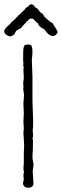

<svg xmlns="http://www.w3.org/2000/svg" viewBox="-37 -904 294 911"><path d="M144 -792 129 -805Q128 -806 124 -811Q120 -816 115 -816Q99 -816 98 -808Q97 -807 93.5 -805Q90 -803 88 -801Q86 -799 85 -796Q72 -783 62 -770Q60 -770 41 -759Q34 -749 30 -739Q26 -738 20.5 -735Q15 -732 13 -731Q-17 -737 -17 -758Q-14 -769 0 -780.5Q14 -792 18 -800Q28 -806 49 -829Q50 -832 51 -832Q54 -833 57 -836Q60 -839 63.5 -843Q67 -847 70 -849Q72 -851 75.5 -854Q79 -857 81.5 -860Q84 -863 85 -867Q91 -868 98 -875.5Q105 -883 112 -884Q126 -880 128 -871L144 -860Q152 -845 166 -838Q166 -837 174 -824Q178 -821 185.5 -814Q193 -807 199.5 -802Q206 -797 213 -794Q216 -787 225 -774Q234 -761 237 -751Q230 -734 213 -733Q193 -735 175 -763Q172 -765 164.5 -770Q157 -775 153 -777Q152 -779 149.5 -781.5Q147 -784 145.5 -786.5Q144 -789 144 -792ZM73 -634V-653Q73 -678 79 -689Q90 -695 109 -691Q122 -678 114 -620Q114 -618 117 -542V-424Q117 -407 119 -367.5Q121 -328 120 -307Q120 -299 118 -287Q118 -283 119 -275Q120 -267 120 -260.5Q120 -254 117 -249Q121 -241 119 -204Q117 -167 117 -158Q117 -151 119.5 -139Q122 -127 122 -121Q122 -115 120 -105.5Q118 -96 118 -92Q118 -86 120.5 -57.5Q123 -29 120 -24Q109 -8 82 -16Q81 -18 77.5 -21.5Q74 -25 73 -28Q71 -33 73.5 -42.5Q76 -52 76 -54Q72 -77 77 -88Q75 -94 74.5 -101Q74 -108 75 -117Q76 -126 76 -131V-178Q76 -183 77 -200Q78 -217 77 -227Q77 -234 75.5 -250Q74 -266 74 -273Q74 -277 75 -285Q76 -293 76 -296Q76 -301 75 -311Q74 -321 74 -325Q74 -332 75 -347Q76 -362 76 -369Q74 -406 74 -412Q77 -453 77 -454Q77 -459 75 -468.5Q73 -478 73 -481Q75 -485 74 -496.5Q73 -508 73 -512L76 -533Q76 -540 74 -575Q74 -577 75 -580.5Q76 -584 76 -585Q76 -586 74.5 -588.5Q73 -591 73 -593Q73 -594 73.5 -597Q74 -600 74 -602Q74 -606 73 -617Q72 -628 73 -634Z"/></svg>

Font: FuturaRenner Light
Style: Regular
Weight: 300
Designer: BSozoo
Foundry: BSozoo
Version: Version 1.001;PS 001.001;hotconv 1.0.70;makeotf.lib2.5.58329